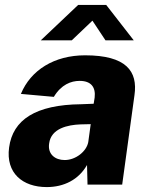

<svg xmlns="http://www.w3.org/2000/svg" viewBox="-20 -751 607 781"><path d="M409 -587H524L412 -731H298L146 -587H272L356 -667ZM170 10C240 10 300 -20 334 -80L336 0H477L527 -364C541 -461 494 -526 326 -526C201 -526 105 -466 65 -369L199 -357C229 -407 269 -422 304 -422C350 -422 370 -397 365 -354L361 -329L310 -327C125 -325 32 -264 17 -151C3 -47 72 10 170 10ZM243 -100C204 -100 173 -124 180 -168C188 -229 256 -243 307 -245L349 -246L339 -173C332 -135 288 -100 243 -100Z"/></svg>

Font: United Sans ExtraBold
Style: Italic
Weight: 800
Italic angle: -8°
Designer: Pablo Impallari, Rodrigo Fuenzalida (Modified by Dan O. Williams)
Version: Version 1.000;PS 001.000;hotconv 1.0.88;makeotf.lib2.5.64775